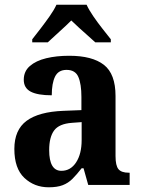

<svg xmlns="http://www.w3.org/2000/svg" viewBox="-20 -786 601 816"><path d="M187 10Q126 10 83.5 -30Q41 -70 41 -153Q41 -234 93 -272.5Q145 -311 250 -315L326 -318V-374Q326 -429 313 -459Q300 -489 263 -489Q228 -489 214 -460.5Q200 -432 200 -381Q140 -381 110.5 -396.5Q81 -412 81 -447Q81 -483 107 -505.5Q133 -528 176.5 -538.5Q220 -549 274 -549Q372 -549 421.5 -510.5Q471 -472 471 -378V-123Q471 -82 483.5 -67Q496 -52 527 -52H531V0H355L335 -71H327Q306 -44 288 -26Q270 -8 246.5 1Q223 10 187 10ZM241 -60Q280 -60 303.5 -96Q327 -132 327 -191V-267L286 -264Q231 -260 210 -231.5Q189 -203 189 -148Q189 -60 241 -60ZM117 -619Q132 -638 152 -664Q172 -690 191 -717Q210 -744 220 -766H348Q358 -744 376.5 -717Q395 -690 415.5 -664Q436 -638 451 -619V-606H385Q373 -617 354.5 -633.5Q336 -650 316.5 -667.5Q297 -685 283 -699Q262 -678 232 -651Q202 -624 183 -606H117Z"/></svg>

Font: Noto Serif Sinhala SemiCondensed
Style: Bold
Weight: 700
Width: 4
Designer: Jelle Bosma - Monotype Design Team
Foundry: Monotype Imaging Inc.
Version: Version 2.007; ttfautohint (v1.8.4.7-5d5b)